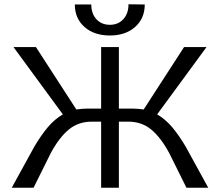

<svg xmlns="http://www.w3.org/2000/svg" viewBox="-20 -878 1029 898"><path d="M330 -857H407Q407 -814 431 -788Q455 -762 494 -762Q533 -762 557 -788.5Q581 -815 581 -858L657 -857Q657 -792 612 -752Q567 -712 494 -712Q420 -712 375 -752Q330 -792 330 -857ZM954 0H852L772 -161Q733 -234 688 -271.5Q643 -309 580 -309H536V0H453V-309H409Q346 -309 301 -271.5Q256 -234 217 -161L137 0H35L141 -193Q173 -247 204.5 -284Q236 -321 274 -343L43 -658H148L337 -366Q367 -370 385 -370H453V-658H536V-370H604Q622 -370 652 -366L841 -658H946L715 -343Q753 -321 784.5 -284Q816 -247 848 -193Z"/></svg>

Font: Ysabeau SC Medium
Style: Regular
Weight: 500
Designer: Christian Thalmann (Catharsis Fonts)
Version: Version 0.003